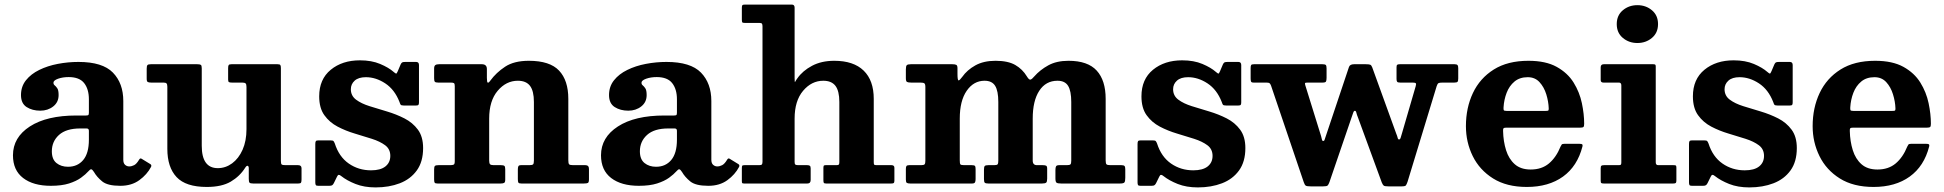

<svg xmlns="http://www.w3.org/2000/svg" viewBox="-20 -800 8474 837"><path d="M36.5 -123Q36.5 -201 110.2 -248.8Q184 -296.5 313 -296.5H354.5Q363 -296.5 365.2 -298.5Q367.5 -300.5 367.5 -309.5V-367Q367.5 -411.5 346.8 -437.8Q326 -464 279.5 -464Q253.5 -464 233.2 -456.8Q213 -449.5 213 -439.5Q213 -432 218.5 -427.8Q224 -423.5 229.8 -415Q235.5 -406.5 235.5 -385.5Q235.5 -354.5 212 -336Q188.5 -317.5 155.5 -317.5Q121 -317.5 96.2 -333.2Q71.5 -349 71.5 -385.5Q71.5 -423 93.2 -450.2Q115 -477.5 151.2 -495.2Q187.5 -513 232 -521.5Q276.5 -530 322 -530Q427 -530 472.2 -483.5Q517.5 -437 517.5 -359.5V-103.5Q517.5 -88.5 525.2 -81.5Q533 -74.5 543.5 -74.5Q554 -74.5 564.8 -80Q575.5 -85.5 586.5 -104Q591.5 -112.5 598 -107.5L635.5 -84.5Q642 -80.5 638.5 -72.5Q621 -39 587.2 -14.5Q553.5 10 504.5 10H504Q449 10 425.5 -9.2Q402 -28.5 389.5 -50.5Q382.5 -61.5 377.8 -62Q373 -62.5 365.5 -53.5Q353.5 -40 333.2 -25.2Q313 -10.5 281 -0.2Q249 10 201.5 10Q125 10 80.8 -24Q36.5 -58 36.5 -123ZM206 -140.5Q206 -105.5 226.2 -89.2Q246.5 -73 276.5 -73Q318 -73 342.8 -102.5Q367.5 -132 367.5 -191V-230Q367.5 -240 357.5 -240H329.5Q268.5 -240 237.2 -211.8Q206 -183.5 206 -140.5Z M709.5 -151V-421.5Q709.5 -432 706.2 -436Q703 -440 693 -440H639Q628 -440 623.8 -442.8Q619.5 -445.5 619.5 -456.5V-500.5Q619.5 -512.5 622.8 -516.2Q626 -520 637.5 -520H840Q851.5 -520 855.5 -517.2Q859.5 -514.5 859.5 -502.5V-164.5Q859.5 -67 929.5 -67Q963.5 -67 992 -88Q1020.5 -109 1037.5 -147.2Q1054.5 -185.5 1054.5 -237V-421Q1054.5 -432.5 1050.8 -436.2Q1047 -440 1036 -440H991Q982 -440 978.2 -442Q974.5 -444 974.5 -453V-503Q974.5 -513 977 -516.5Q979.5 -520 989 -520H1190Q1199.5 -520 1202 -516.5Q1204.5 -513 1204.5 -503V-98.5Q1204.5 -85.5 1208.2 -82.8Q1212 -80 1225 -80H1279.5Q1294.5 -80 1294.5 -66.5V-18Q1294.5 -7.5 1292.2 -3.8Q1290 0 1280 0H1083.5Q1070.5 0 1067.5 -4Q1064.5 -8 1064.5 -21V-67Q1064.5 -75 1060 -77Q1055.5 -79 1049 -69Q1025.5 -31.5 986 -8.2Q946.5 15 881.5 15Q790 15 749.8 -28Q709.5 -71 709.5 -151Z M1721.5 -355.5Q1700.5 -409.5 1659.5 -436.5Q1618.5 -463.5 1575 -463.5Q1543 -463.5 1526.2 -448.5Q1509.5 -433.5 1509.5 -411Q1509.5 -382.5 1532.2 -365.5Q1555 -348.5 1591 -337.2Q1627 -326 1667.2 -314Q1707.5 -302 1743.2 -283.8Q1779 -265.5 1801.8 -234.8Q1824.5 -204 1824.5 -154.5Q1824.5 -95 1797 -57Q1769.5 -19 1722.8 -1Q1676 17 1617.5 17Q1567.5 17 1529.8 2Q1492 -13 1467.5 -32.5Q1461 -38 1456.8 -37.8Q1452.5 -37.5 1449 -29.5L1435.5 -2Q1432.5 4 1428.8 7Q1425 10 1415.5 10H1367.5Q1359 10 1356.8 6.8Q1354.5 3.5 1354.5 -5V-172Q1354.5 -181 1356.8 -184.5Q1359 -188 1367.5 -188H1420.5Q1431 -188 1433.8 -185Q1436.5 -182 1439.5 -174.5Q1458 -116.5 1500.5 -87Q1543 -57.5 1597.5 -57.5Q1639 -57.5 1660.2 -74.5Q1681.5 -91.5 1681.5 -120.5Q1681.5 -150 1659 -166.8Q1636.5 -183.5 1601.2 -194.8Q1566 -206 1526.5 -217.8Q1487 -229.5 1451.8 -248Q1416.5 -266.5 1394 -297.8Q1371.5 -329 1371.5 -380Q1371.5 -454.5 1421.8 -495.8Q1472 -537 1549 -537Q1600 -537 1637.2 -521.2Q1674.5 -505.5 1696 -486.5Q1703.5 -480 1706.5 -479.2Q1709.5 -478.5 1714 -489.5L1726.5 -519Q1729.5 -525.5 1733 -527.8Q1736.5 -530 1747 -530H1794Q1806.5 -530 1806.5 -516.5V-354Q1806.5 -346 1804.2 -343Q1802 -340 1793.5 -340H1740.5Q1729 -340 1726.5 -343.8Q1724 -347.5 1721.5 -355.5Z M1945 -440H1890Q1878.5 -440 1875.5 -443.8Q1872.5 -447.5 1872.5 -459V-501Q1872.5 -512.5 1877.8 -516.2Q1883 -520 1893.5 -520H2080.5Q2102.5 -520 2102.5 -499V-460.5Q2102.5 -441.5 2106.2 -439.8Q2110 -438 2117.5 -448.5Q2143 -483.5 2182 -509.2Q2221 -535 2285.5 -535Q2377 -535 2417.2 -492.2Q2457.5 -449.5 2457.5 -369V-102Q2457.5 -88 2460.8 -84Q2464 -80 2478.5 -80H2532Q2547.5 -80 2547.5 -63.5V-18.5Q2547.5 -5 2542.8 -2.5Q2538 0 2525 0H2253Q2242 0 2239.8 -4Q2237.5 -8 2237.5 -19.5V-61.5Q2237.5 -70.5 2239.8 -75.2Q2242 -80 2251.5 -80H2287Q2299.5 -80 2303.5 -83.2Q2307.5 -86.5 2307.5 -99.5V-355.5Q2307.5 -403.5 2290.5 -425.8Q2273.5 -448 2237.5 -448Q2186.5 -448 2149.5 -404.2Q2112.5 -360.5 2112.5 -283V-100Q2112.5 -88.5 2116.2 -84.2Q2120 -80 2132 -80H2163.5Q2174.5 -80 2178.5 -77Q2182.5 -74 2182.5 -62.5V-17Q2182.5 -5.5 2177.8 -2.8Q2173 0 2163 0H1887.5Q1877 0 1874.8 -3.8Q1872.5 -7.5 1872.5 -18.5V-61.5Q1872.5 -73.5 1876.2 -76.8Q1880 -80 1891.5 -80H1941.5Q1954 -80 1958.2 -82.5Q1962.5 -85 1962.5 -97.5V-424.5Q1962.5 -435 1959 -437.5Q1955.5 -440 1945 -440Z M2600 -123Q2600 -201 2673.8 -248.8Q2747.5 -296.5 2876.5 -296.5H2918Q2926.5 -296.5 2928.8 -298.5Q2931 -300.5 2931 -309.5V-367Q2931 -411.5 2910.2 -437.8Q2889.5 -464 2843 -464Q2817 -464 2796.8 -456.8Q2776.5 -449.5 2776.5 -439.5Q2776.5 -432 2782 -427.8Q2787.5 -423.5 2793.2 -415Q2799 -406.5 2799 -385.5Q2799 -354.5 2775.5 -336Q2752 -317.5 2719 -317.5Q2684.5 -317.5 2659.8 -333.2Q2635 -349 2635 -385.5Q2635 -423 2656.8 -450.2Q2678.5 -477.5 2714.8 -495.2Q2751 -513 2795.5 -521.5Q2840 -530 2885.5 -530Q2990.5 -530 3035.8 -483.5Q3081 -437 3081 -359.5V-103.5Q3081 -88.5 3088.8 -81.5Q3096.5 -74.5 3107 -74.5Q3117.5 -74.5 3128.2 -80Q3139 -85.5 3150 -104Q3155 -112.5 3161.5 -107.5L3199 -84.5Q3205.5 -80.5 3202 -72.5Q3184.5 -39 3150.8 -14.5Q3117 10 3068 10H3067.5Q3012.5 10 2989 -9.2Q2965.5 -28.5 2953 -50.5Q2946 -61.5 2941.2 -62Q2936.5 -62.5 2929 -53.5Q2917 -40 2896.8 -25.2Q2876.5 -10.5 2844.5 -0.2Q2812.5 10 2765 10Q2688.5 10 2644.2 -24Q2600 -58 2600 -123ZM2769.5 -140.5Q2769.5 -105.5 2789.8 -89.2Q2810 -73 2840 -73Q2881.5 -73 2906.2 -102.5Q2931 -132 2931 -191V-230Q2931 -240 2921 -240H2893Q2832 -240 2800.8 -211.8Q2769.5 -183.5 2769.5 -140.5Z M3291.5 -700H3228Q3218 -700 3216 -702.5Q3214 -705 3214 -714.5V-765.5Q3214 -774 3216 -777Q3218 -780 3227 -780H3432Q3444 -780 3444 -766.5V-460Q3444 -438 3446.5 -443.5Q3449 -449 3456 -458.5Q3479 -491.5 3520 -513.2Q3561 -535 3617 -535Q3701 -535 3745 -492.2Q3789 -449.5 3789 -369V-94Q3789 -84 3791 -82Q3793 -80 3803 -80H3866.5Q3879 -80 3879 -68.5V-12.5Q3879 -4.5 3876.2 -2.2Q3873.5 0 3865.5 0H3581.5Q3573 0 3571.2 -3.2Q3569.5 -6.5 3569.5 -15V-67Q3569.5 -73.5 3570.8 -76.8Q3572 -80 3579 -80H3625Q3634 -80 3636.5 -82.2Q3639 -84.5 3639 -93.5V-355.5Q3639 -403.5 3622 -425.8Q3605 -448 3569 -448Q3518 -448 3481 -404.2Q3444 -360.5 3444 -283V-94Q3444 -85 3447.2 -82.5Q3450.5 -80 3460 -80H3499Q3507 -80 3510.5 -77.2Q3514 -74.5 3514 -65.5V-15.5Q3514 0 3499.5 0H3224Q3217 0 3215.5 -2Q3214 -4 3214 -11.5V-66Q3214 -74.5 3215.5 -77.2Q3217 -80 3225.5 -80H3289.5Q3298.5 -80 3301.2 -83Q3304 -86 3304 -95V-685Q3304 -693 3301.8 -696.5Q3299.5 -700 3291.5 -700Z M3929 -17V-63.5Q3929 -72 3931.5 -76Q3934 -80 3943.5 -80H3995.5Q4007.5 -80 4010.8 -83.8Q4014 -87.5 4014 -99.5V-420.5Q4014 -434 4009.2 -437Q4004.5 -440 3991.5 -440H3952.5Q3939 -440 3934 -442.8Q3929 -445.5 3929 -459V-497.5Q3929 -511.5 3933 -515.8Q3937 -520 3950.5 -520H4132Q4143.5 -520 4148.8 -517.2Q4154 -514.5 4154 -502.5V-478.5Q4154 -449.5 4158.8 -449.5Q4163.5 -449.5 4174.5 -464.5Q4196 -495 4232 -515Q4268 -535 4320 -535Q4374 -535 4405.8 -516.8Q4437.5 -498.5 4456.5 -467Q4466 -451 4472.5 -453Q4479 -455 4488.5 -466.5Q4514 -495.5 4550 -515.2Q4586 -535 4638 -535Q4722 -535 4761 -492.2Q4800 -449.5 4800 -369V-100.5Q4800 -87 4803.8 -83.5Q4807.5 -80 4821.5 -80H4868.5Q4878.5 -80 4882 -76.5Q4885.5 -73 4885.5 -62.5V-25Q4885.5 -9.5 4881.8 -4.8Q4878 0 4862.5 0H4606Q4591 0 4586 -3.5Q4581 -7 4581 -22V-58.5Q4581 -70 4583.8 -75Q4586.5 -80 4597.5 -80H4630.5Q4643 -80 4646.5 -83.5Q4650 -87 4650 -99.5V-355.5Q4650 -403.5 4636.2 -425.8Q4622.5 -448 4590 -448Q4539 -448 4510.5 -404.2Q4482 -360.5 4482 -283V-100Q4482 -80 4500.5 -80H4525.5Q4535.5 -80 4540.2 -77.8Q4545 -75.5 4545 -65V-21.5Q4545 -8 4540.8 -4Q4536.5 0 4522.5 0H4288.5Q4276.5 0 4273 -3.5Q4269.5 -7 4269.5 -19.5V-60Q4269.5 -72.5 4272.8 -76.2Q4276 -80 4288.5 -80H4314Q4326.5 -80 4329.2 -84Q4332 -88 4332 -100V-355.5Q4332 -403.5 4318.2 -425.8Q4304.5 -448 4272 -448Q4224.5 -448 4194.2 -404.2Q4164 -360.5 4164 -283V-101.5Q4164 -87.5 4166.5 -83.8Q4169 -80 4183 -80H4216.5Q4227 -80 4230 -76.8Q4233 -73.5 4233 -63V-19Q4233 -9.5 4230.2 -4.8Q4227.5 0 4217.5 0H3948Q3937.5 0 3933.2 -2.8Q3929 -5.5 3929 -17Z M5306 -355.5Q5285 -409.5 5244 -436.5Q5203 -463.5 5159.5 -463.5Q5127.5 -463.5 5110.8 -448.5Q5094 -433.5 5094 -411Q5094 -382.5 5116.8 -365.5Q5139.5 -348.5 5175.5 -337.2Q5211.5 -326 5251.8 -314Q5292 -302 5327.8 -283.8Q5363.5 -265.5 5386.2 -234.8Q5409 -204 5409 -154.5Q5409 -95 5381.5 -57Q5354 -19 5307.2 -1Q5260.5 17 5202 17Q5152 17 5114.2 2Q5076.5 -13 5052 -32.5Q5045.5 -38 5041.2 -37.8Q5037 -37.5 5033.5 -29.5L5020 -2Q5017 4 5013.2 7Q5009.5 10 5000 10H4952Q4943.5 10 4941.2 6.8Q4939 3.5 4939 -5V-172Q4939 -181 4941.2 -184.5Q4943.5 -188 4952 -188H5005Q5015.5 -188 5018.2 -185Q5021 -182 5024 -174.5Q5042.5 -116.5 5085 -87Q5127.5 -57.5 5182 -57.5Q5223.5 -57.5 5244.8 -74.5Q5266 -91.5 5266 -120.5Q5266 -150 5243.5 -166.8Q5221 -183.5 5185.8 -194.8Q5150.5 -206 5111 -217.8Q5071.5 -229.5 5036.2 -248Q5001 -266.5 4978.5 -297.8Q4956 -329 4956 -380Q4956 -454.5 5006.2 -495.8Q5056.5 -537 5133.5 -537Q5184.5 -537 5221.8 -521.2Q5259 -505.5 5280.5 -486.5Q5288 -480 5291 -479.2Q5294 -478.5 5298.5 -489.5L5311 -519Q5314 -525.5 5317.5 -527.8Q5321 -530 5331.5 -530H5378.5Q5391 -530 5391 -516.5V-354Q5391 -346 5388.8 -343Q5386.5 -340 5378 -340H5325Q5313.5 -340 5311 -343.8Q5308.5 -347.5 5306 -355.5Z M5760 -207.5 5860.5 -507.5Q5864.5 -520 5882.5 -520H5934Q5947.5 -520 5953 -518Q5958.5 -516 5962 -506.5L6066.5 -218Q6071.5 -206 6073 -199Q6074.5 -192 6079 -192Q6083.5 -192 6085.8 -199Q6088 -206 6091.5 -218L6151.5 -424Q6154.5 -434 6152 -437Q6149.5 -440 6137.5 -440H6084Q6074 -440 6071 -443.2Q6068 -446.5 6068 -455.5V-506.5Q6068 -515 6070.8 -517.5Q6073.5 -520 6082.5 -520H6321.5Q6330.5 -520 6333.8 -516.2Q6337 -512.5 6337 -503V-458Q6337 -447 6334 -443.5Q6331 -440 6320 -440H6269Q6255 -440 6250.8 -437.5Q6246.5 -435 6243 -424.5L6116 -7.5Q6112 4 6108.8 8.2Q6105.5 12.5 6090 12.5H6033Q6016.5 12.5 6012.2 9.2Q6008 6 6003.5 -5L5900 -287.5Q5895 -299.5 5893 -308.2Q5891 -317 5886.5 -317Q5882 -317 5879.2 -308.8Q5876.5 -300.5 5872.5 -289.5L5775.5 -6Q5771.5 5 5767.5 8.8Q5763.5 12.5 5747.5 12.5H5694Q5677 12.5 5672.2 9.2Q5667.5 6 5663.5 -6L5521 -426.5Q5518 -434.5 5514.5 -437.2Q5511 -440 5500 -440H5445Q5435.5 -440 5433.8 -444.5Q5432 -449 5432 -458V-503.5Q5432 -513.5 5434.5 -516.8Q5437 -520 5446.5 -520H5745Q5756 -520 5759.5 -516.8Q5763 -513.5 5763 -502V-461Q5763 -448.5 5760.2 -444.2Q5757.5 -440 5745.5 -440H5682Q5670.5 -440 5669.2 -437.8Q5668 -435.5 5670.5 -427.5L5739 -207Q5742 -196.5 5743 -191Q5744 -185.5 5748.5 -185.5Q5753 -185.5 5754.5 -191.2Q5756 -197 5760 -207.5Z M6370.5 -250Q6370.5 -330 6401 -394.5Q6431.5 -459 6492 -497Q6552.5 -535 6643 -535Q6718.5 -535 6766.2 -508.5Q6814 -482 6840 -440Q6866 -398 6876 -350.2Q6886 -302.5 6886 -260.5Q6886 -249.5 6882.8 -246.5Q6879.5 -243.5 6868.5 -243.5H6546.5Q6537 -243.5 6534.5 -240.8Q6532 -238 6532.5 -229Q6533.5 -183.5 6545.5 -145.2Q6557.5 -107 6583.5 -84Q6609.5 -61 6653 -61Q6701 -61 6732.5 -87.5Q6764 -114 6783 -161Q6785.5 -166.5 6788 -169.8Q6790.5 -173 6799 -173H6866.5Q6875.5 -173 6877.8 -170.5Q6880 -168 6878.5 -161.5Q6856.5 -75.5 6793.8 -30.2Q6731 15 6636 15Q6548 15 6489 -22Q6430 -59 6400.2 -119.5Q6370.5 -180 6370.5 -250ZM6548 -316.5H6717.5Q6727.5 -316.5 6729.5 -318Q6731.5 -319.5 6731.5 -327.5Q6730.5 -357.5 6720.8 -389Q6711 -420.5 6691.2 -442Q6671.5 -463.5 6640 -463.5Q6605 -463.5 6582.2 -444.5Q6559.5 -425.5 6548 -395.5Q6536.5 -365.5 6534.5 -332Q6534 -323 6535.5 -319.8Q6537 -316.5 6548 -316.5Z M7028 -695Q7028 -733 7054.5 -755.2Q7081 -777.5 7118 -777.5Q7155 -777.5 7181.5 -755.2Q7208 -733 7208 -695Q7208 -657 7181.5 -634.8Q7155 -612.5 7118 -612.5Q7081 -612.5 7054.5 -634.8Q7028 -657 7028 -695ZM7037.5 -440H6970Q6958 -440 6958 -451V-506.5Q6958 -520 6971.5 -520H7187Q7193.5 -520 7195.8 -518.2Q7198 -516.5 7198 -510V-92.5Q7198 -80 7208.5 -80H7275Q7283 -80 7285.5 -78.5Q7288 -77 7288 -69V-14Q7288 -5 7285.5 -2.5Q7283 0 7274 0H6972Q6963.5 0 6960.8 -2Q6958 -4 6958 -12.5V-65.5Q6958 -75 6961 -77.5Q6964 -80 6973 -80H7036Q7044 -80 7046 -82.2Q7048 -84.5 7048 -92.5V-427.5Q7048 -440 7037.5 -440Z M7710 -355.5Q7689 -409.5 7648 -436.5Q7607 -463.5 7563.5 -463.5Q7531.5 -463.5 7514.8 -448.5Q7498 -433.5 7498 -411Q7498 -382.5 7520.8 -365.5Q7543.5 -348.5 7579.5 -337.2Q7615.5 -326 7655.8 -314Q7696 -302 7731.8 -283.8Q7767.5 -265.5 7790.2 -234.8Q7813 -204 7813 -154.5Q7813 -95 7785.5 -57Q7758 -19 7711.2 -1Q7664.5 17 7606 17Q7556 17 7518.2 2Q7480.5 -13 7456 -32.5Q7449.5 -38 7445.2 -37.8Q7441 -37.5 7437.5 -29.5L7424 -2Q7421 4 7417.2 7Q7413.5 10 7404 10H7356Q7347.5 10 7345.2 6.8Q7343 3.5 7343 -5V-172Q7343 -181 7345.2 -184.5Q7347.5 -188 7356 -188H7409Q7419.5 -188 7422.2 -185Q7425 -182 7428 -174.5Q7446.5 -116.5 7489 -87Q7531.5 -57.5 7586 -57.5Q7627.5 -57.5 7648.8 -74.5Q7670 -91.5 7670 -120.5Q7670 -150 7647.5 -166.8Q7625 -183.5 7589.8 -194.8Q7554.5 -206 7515 -217.8Q7475.5 -229.5 7440.2 -248Q7405 -266.5 7382.5 -297.8Q7360 -329 7360 -380Q7360 -454.5 7410.2 -495.8Q7460.5 -537 7537.5 -537Q7588.5 -537 7625.8 -521.2Q7663 -505.5 7684.5 -486.5Q7692 -480 7695 -479.2Q7698 -478.5 7702.5 -489.5L7715 -519Q7718 -525.5 7721.5 -527.8Q7725 -530 7735.5 -530H7782.5Q7795 -530 7795 -516.5V-354Q7795 -346 7792.8 -343Q7790.5 -340 7782 -340H7729Q7717.5 -340 7715 -343.8Q7712.5 -347.5 7710 -355.5Z M7882 -250Q7882 -330 7912.5 -394.5Q7943 -459 8003.5 -497Q8064 -535 8154.5 -535Q8230 -535 8277.8 -508.5Q8325.5 -482 8351.5 -440Q8377.5 -398 8387.5 -350.2Q8397.5 -302.5 8397.5 -260.5Q8397.5 -249.5 8394.2 -246.5Q8391 -243.5 8380 -243.5H8058Q8048.5 -243.5 8046 -240.8Q8043.5 -238 8044 -229Q8045 -183.5 8057 -145.2Q8069 -107 8095 -84Q8121 -61 8164.5 -61Q8212.5 -61 8244 -87.5Q8275.5 -114 8294.5 -161Q8297 -166.5 8299.5 -169.8Q8302 -173 8310.5 -173H8378Q8387 -173 8389.2 -170.5Q8391.5 -168 8390 -161.5Q8368 -75.5 8305.2 -30.2Q8242.5 15 8147.5 15Q8059.5 15 8000.5 -22Q7941.5 -59 7911.8 -119.5Q7882 -180 7882 -250ZM8059.5 -316.5H8229Q8239 -316.5 8241 -318Q8243 -319.5 8243 -327.5Q8242 -357.5 8232.2 -389Q8222.5 -420.5 8202.8 -442Q8183 -463.5 8151.5 -463.5Q8116.5 -463.5 8093.8 -444.5Q8071 -425.5 8059.5 -395.5Q8048 -365.5 8046 -332Q8045.5 -323 8047 -319.8Q8048.5 -316.5 8059.5 -316.5Z"/></svg>

Font: Besley*
Style: Bold
Weight: 700
Designer: Owen Earl
Foundry: indestructible type*
Version: Version 2.000; ttfautohint (v1.8.3)